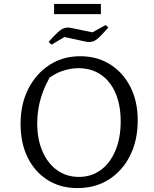

<svg xmlns="http://www.w3.org/2000/svg" viewBox="-20 -951 785 980"><path d="M375 9Q289 9 223.5 -32Q158 -73 121.5 -146.5Q85 -220 85 -319Q85 -420 124.5 -497.5Q164 -575 232.5 -619.5Q301 -664 389 -664Q476 -664 542 -622.5Q608 -581 645.5 -507.5Q683 -434 683 -337Q683 -235 644 -157Q605 -79 536 -35Q467 9 375 9ZM383 -48Q446 -48 494 -83Q542 -118 569 -182Q596 -246 596 -331Q596 -414 570 -475Q544 -536 495.5 -569.5Q447 -603 381 -603Q339 -603 296 -588Q253 -573 217 -542L248 -579Q170 -458 170 -321Q170 -240 197 -178Q224 -116 272 -82Q320 -48 383 -48ZM243 -723 228 -737Q258 -771 276 -787Q294 -803 308 -807.5Q322 -812 340 -809L452 -786L519 -823L533 -811Q503 -776 485 -759.5Q467 -743 452.5 -739Q438 -735 420 -738L309 -762ZM256 -879V-931H495V-879Z"/></svg>

Font: Piazzolla Thin
Style: Regular
Weight: 400
Version: Version 2.001